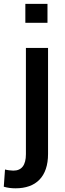

<svg xmlns="http://www.w3.org/2000/svg" viewBox="-62 -782 342 1015"><path d="M189 -661.5H72V-761.5H189ZM20 213.5Q-14 213.5 -42 205L-35.5 114Q-27 116.5 -14.2 118.2Q-1.5 120 8.5 120Q75 120 75 33V-528.5H192V31.5Q192 77 180.2 111.2Q168.5 145.5 146.2 168.2Q124 191 92.2 202.2Q60.5 213.5 20 213.5Z"/></svg>

Font: Roberto Sans Medium
Style: Regular
Weight: 500
Designer: Google (font) & Cristiano Sobral (main changes)
Version: Version 1.000;October 12, 2021;FontCreator 14.0.0.2814 64-bi